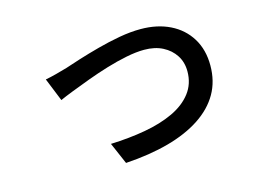

<svg xmlns="http://www.w3.org/2000/svg" viewBox="-78 -660 1156 835"><g transform="rotate(-15 500.0 -242.0)"><path d="M153 -410Q175 -414 201.5 -421Q228 -428 252 -435Q278 -444 319.5 -457Q361 -470 411 -483.5Q461 -497 511.5 -506Q562 -515 607 -515Q682 -515 739 -487Q796 -459 828 -407Q860 -355 860 -284Q860 -213 828.5 -158Q797 -103 736.5 -63Q676 -23 590.5 0.5Q505 24 396 31L354 -66Q437 -69 510 -82Q583 -95 638.5 -121Q694 -147 725.5 -188Q757 -229 757 -285Q757 -326 737 -357Q717 -388 682 -406Q647 -424 599 -424Q563 -424 518 -415Q473 -406 425.5 -391.5Q378 -377 333.5 -360.5Q289 -344 253 -330Q217 -316 195 -306Z"/></g></svg>

Font: Noto Sans JP Thin Medium
Style: Regular
Weight: 500
Version: Version 2.004-H2;hotconv 1.0.118;makeotfexe 2.5.65603